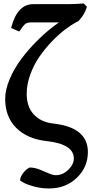

<svg xmlns="http://www.w3.org/2000/svg" viewBox="-20 -793 539 1088"><path d="M420.9 -670.9Q418 -669.9 416.5 -669.9Q384.8 -652.8 348.6 -625.5Q312.5 -598.1 273.4 -557.4Q234.4 -516.6 203.1 -471.4Q171.9 -426.3 151.6 -370.6Q131.3 -314.9 131.3 -260.7Q131.3 -187 172.4 -143.6Q213.4 -100.1 283.2 -92.8Q478 -70.8 478 68.4Q478 154.3 415.3 214.6Q352.5 274.9 258.3 274.9Q212.9 274.9 171.9 263.7Q130.9 252.4 112.3 241.2L93.8 230Q93.8 211.4 110.4 188.7Q127 166 148.4 156.2Q174.8 156.2 202.6 167Q230.5 177.7 254.9 188.7Q279.3 199.7 296.4 199.7Q335.4 199.7 366.9 169.2Q398.4 138.7 398.4 105Q398.4 23.4 243.2 6.3Q135.3 -5.4 72.3 -67.9Q9.3 -130.4 9.3 -232.9Q9.3 -284.2 34.7 -344.5Q60.1 -404.8 102.8 -461.7Q145.5 -518.6 200 -571.5Q254.4 -624.5 314 -666H155.3Q134.3 -666 122.8 -657Q111.3 -647.9 89.4 -614.3L43 -634.3Q77.1 -769.5 168.9 -769.5H364.3Q404.3 -769.5 454.1 -773.4L472.7 -754.9Q458 -707.5 427.2 -676.8L426.3 -674.8Q424.3 -673.8 423.8 -673.8Z"/></svg>

Font: Flanker
Style: Bold
Weight: 700
Designer: Flanker
Foundry: Flanker
Version: Version 2.021